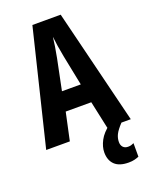

<svg xmlns="http://www.w3.org/2000/svg" viewBox="-172 -801 870 1122"><g transform="rotate(-20 263.0 -240.0)"><path d="M380 0 343 -172H184L147 0H0L174 -714H350L526 0ZM283 -480Q276 -515 271 -548Q266 -581 263 -608Q257 -554 243 -482L204 -291H321ZM415 102Q415 122 426 134Q437 146 457 146Q470 146 478 143Q486 140 493 137V221Q482 226 466 230Q450 234 429 234Q371 234 342.5 206.5Q314 179 314 130Q314 95 334 57Q354 19 400 -15L468 0Q437 33 426 55.5Q415 78 415 102Z"/></g></svg>

Font: Noto Sans Khmer UI ExtraCondensed
Style: Bold
Weight: 700
Width: 2
Designer: Danh Hong and the Monotype Design Team
Foundry: Monotype Imaging Inc.
Version: Version 2.002; ttfautohint (v1.8.4.7-5d5b)